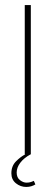

<svg xmlns="http://www.w3.org/2000/svg" viewBox="-20 -611 220 760"><path d="M78 0V-591H102V0ZM84 129Q61 129 43 114.5Q25 100 25 75Q25 46 43.5 27.5Q62 9 80 0H101Q75 14 60.5 33Q46 52 46 72Q46 92 59 102Q72 112 85 112Q95 112 102.5 109.5Q110 107 114 105L120 119Q114 123 104.5 126Q95 129 84 129Z"/></svg>

Font: Alumni Sans Thin
Style: Regular
Weight: 100
Designer: Robert E. Leuschke
Foundry: Robert E. Leuschke
Version: Version 1.018